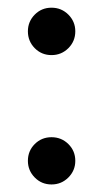

<svg xmlns="http://www.w3.org/2000/svg" viewBox="-20 -467 268 499"><path d="M175.7 -49Q175.7 -23.8 157.7 -5.7Q139.6 12.4 113.9 12.4Q88.1 12.4 70.3 -5.7Q52.5 -23.8 52.5 -49Q52.5 -74.8 70.3 -92.6Q88.1 -110.4 113.9 -110.4Q139.6 -110.4 157.7 -92.6Q175.7 -74.8 175.7 -49ZM175.7 -385.6Q175.7 -359.9 157.7 -341.8Q139.6 -323.8 113.9 -323.8Q88.1 -323.8 70.3 -341.8Q52.5 -359.9 52.5 -385.6Q52.5 -410.9 70.3 -429Q88.1 -447 113.9 -447Q139.6 -447 157.7 -429Q175.7 -410.9 175.7 -385.6Z"/></svg>

Font: Shan Wanhai
Style: Regular
Weight: 400
Designer: Khon Soe Zaw Thu
Foundry: Shan Unicode
Version: Version 1.00 June 3, 2017, initial release